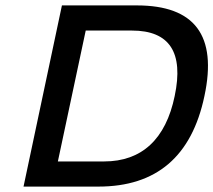

<svg xmlns="http://www.w3.org/2000/svg" viewBox="-20 -690 789 710"><path d="M486 -670H209L67 0H344C558 0 689 -111 736 -335C784 -559 700 -670 486 -670ZM194 -93 297 -577H468C607 -577 660 -496 626 -335C593 -175 504 -93 365 -93Z"/></svg>

Font: LT Wave Text Medium Italic
Style: Regular
Weight: 500
Designer: Daniel Lyons
Version: Version 2.5 (Glyphs App)